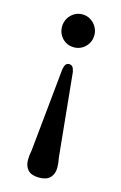

<svg xmlns="http://www.w3.org/2000/svg" viewBox="-116 -636 535 850"><g transform="rotate(15 151.5 -211.0)"><path d="M153.1 162.5Q118.2 162.5 102 145.2Q85.9 127.8 85.9 99.6Q85.9 89 87.1 77.3Q88.4 65.7 90.9 53.4L129.1 -328.1Q132 -343.3 137.4 -350.4Q142.8 -357.5 153 -357.5Q163.1 -357.5 168.6 -350.4Q174 -343.3 177.1 -328.1L215.3 53.4Q217.8 65.7 219.1 77.3Q220.3 89 220.3 99.6Q220.3 127.8 204.1 145.2Q187.8 162.5 153.1 162.5ZM152.9 -585.4Q173.4 -585.4 190.2 -574.9Q207 -564.5 217.1 -547.2Q227.1 -529.9 227.1 -509.9Q227.1 -488.8 217.1 -471.7Q207 -454.6 190.2 -444.5Q173.5 -434.5 153 -434.5Q131.9 -434.5 115.1 -444.5Q98.3 -454.6 88.5 -471.7Q78.8 -488.8 78.8 -509.9Q78.8 -529.9 88.5 -547.2Q98.3 -564.5 115.1 -574.9Q131.8 -585.4 152.9 -585.4Z"/></g></svg>

Font: Fraunces
Style: Regular
Weight: 900
Version: Version 1.000;[b76b70a41]